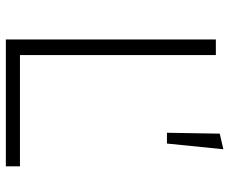

<svg xmlns="http://www.w3.org/2000/svg" viewBox="-82 -682 765 640"><g transform="rotate(90 300.0 -362.5)"><path d="M112 0V-700H164V-47H535V0ZM423 -537 426 -713 478 -725 459 -537Z"/></g></svg>

Font: Red Hat Mono
Style: Regular
Weight: 300
Monospace: yes
Designer: Pentagram, MCKL
Foundry: Pentagram, MCKL
Version: Version 1.023